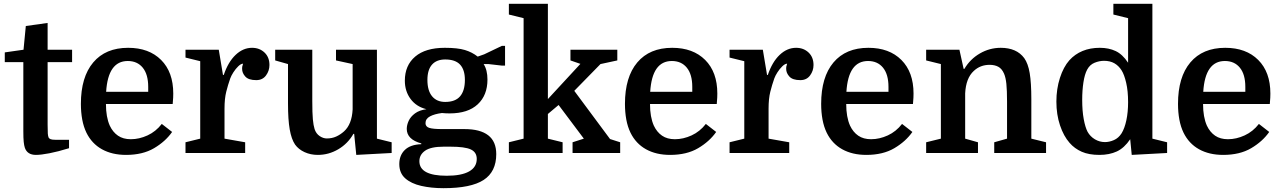

<svg xmlns="http://www.w3.org/2000/svg" viewBox="-20 -800 6698 1004"><path d="M5 -475V-526L103 -540L115 -664L229 -680V-540H357V-475H229V-148Q229 -114 230 -101.5Q231 -89 234 -81Q237 -75 245 -72Q253 -69 271 -69H341V-25Q282.7 -7 238.3 1.5Q194 10 168 10Q123 10 110 -27Q106 -39 104 -58Q102 -77 102 -114V-475Z M883 -256H534Q534 -188 554 -143Q570 -109 597 -90.5Q624 -72 664 -72Q708 -72 751.5 -92Q795 -112 826 -152L880 -110Q845 -60 785.5 -25Q726 10 639 10Q566 10 513 -19.5Q460 -49 432 -106Q417 -137 410 -175Q403 -213 403 -257Q403 -397 467.5 -473.5Q532 -550 650 -550Q759 -550 822.5 -486.5Q886 -423 886 -311Q886 -300 885.5 -289.5Q885 -279 883 -256ZM648 -481Q545 -481 535 -320H755V-346Q755 -411 726.5 -446Q698 -481 648 -481Z M1251 -467Q1251 -467 1251 -467Q1251 -467 1251 -467Q1240 -467 1226 -453.5Q1212 -440 1200.5 -422Q1189 -404 1184 -390Q1172 -356 1163 -320Q1154 -284 1154 -232V-75L1262 -56V0H950V-56L1027 -75V-480L950 -499V-540H1124L1146 -408H1150Q1173 -476 1212 -513Q1251 -550 1298 -550Q1337 -550 1363 -525.5Q1389 -501 1389 -460Q1389 -430 1371 -405.5Q1353 -381 1320 -381Q1280 -381 1263 -399.5Q1246 -418 1246 -440Q1246 -447 1246.5 -450.5Q1247 -454 1251 -467Z M1613 -540V-272Q1613 -208 1616 -176Q1619 -144 1625 -125Q1633 -101 1651.5 -88.5Q1670 -76 1689 -76Q1716 -76 1738 -86Q1760 -96 1779 -113Q1820 -150 1824 -228V-465L1737 -484V-540H1951V-75L2028 -56V0L1843 10L1832 -100H1828Q1799 -49 1749 -19.5Q1699 10 1642 10Q1604 10 1572.5 -4.5Q1541 -19 1523 -44Q1504 -72 1495 -123Q1486 -174 1486 -259V-465L1419 -484V-540Z M2575 6Q2575 98 2509 141Q2443 184 2299 184Q2235 184 2182.5 172Q2130 160 2099 132.5Q2068 105 2068 58Q2068 12 2097 -16Q2126 -44 2183 -46V-50Q2107 -71 2107 -126Q2107 -146 2117 -168Q2127 -190 2150 -207Q2173 -224 2210 -229Q2157 -242 2127 -282.5Q2097 -323 2097 -378Q2097 -458 2151 -504Q2205 -550 2306 -550Q2373 -550 2411 -538.5Q2449 -527 2478 -504L2512 -516L2604 -560H2621V-457H2604L2534 -465H2509Q2529 -434 2529 -384Q2529 -302 2478 -254.5Q2427 -207 2331 -207Q2321 -207 2311 -207.5Q2301 -208 2291 -209Q2252 -204 2228.5 -191.5Q2205 -179 2205 -156Q2205 -138 2224 -131.5Q2243 -125 2293 -125H2409Q2491 -125 2533 -92.5Q2575 -60 2575 6ZM2335 -33H2300Q2233 -33 2203 -12Q2173 9 2173 43Q2173 119 2316 119Q2393 119 2433 96.5Q2473 74 2473 31Q2473 -4 2442 -18.5Q2411 -33 2335 -33ZM2215 -382Q2215 -326 2239.5 -296.5Q2264 -267 2308 -267Q2361 -267 2386 -296.5Q2411 -326 2411 -382Q2411 -435 2386 -462Q2361 -489 2308 -489Q2263 -489 2239 -462Q2215 -435 2215 -382Z M2974 -56 3033 -75 2901 -251 2845 -204V-75L2922 -56V0H2641V-56L2718 -75V-705L2641 -724V-780H2845V-282L3015 -466L2963 -484V-540H3208V-484L3120 -465L2983 -325L3170 -73L3223 -56V0H2974Z M3728 -256H3379Q3379 -188 3399 -143Q3415 -109 3442 -90.5Q3469 -72 3509 -72Q3553 -72 3596.5 -92Q3640 -112 3671 -152L3725 -110Q3690 -60 3630.5 -25Q3571 10 3484 10Q3411 10 3358 -19.5Q3305 -49 3277 -106Q3262 -137 3255 -175Q3248 -213 3248 -257Q3248 -397 3312.5 -473.5Q3377 -550 3495 -550Q3604 -550 3667.5 -486.5Q3731 -423 3731 -311Q3731 -300 3730.5 -289.5Q3730 -279 3728 -256ZM3493 -481Q3390 -481 3380 -320H3600V-346Q3600 -411 3571.5 -446Q3543 -481 3493 -481Z M4096 -467Q4096 -467 4096 -467Q4096 -467 4096 -467Q4085 -467 4071 -453.5Q4057 -440 4045.5 -422Q4034 -404 4029 -390Q4017 -356 4008 -320Q3999 -284 3999 -232V-75L4107 -56V0H3795V-56L3872 -75V-480L3795 -499V-540H3969L3991 -408H3995Q4018 -476 4057 -513Q4096 -550 4143 -550Q4182 -550 4208 -525.5Q4234 -501 4234 -460Q4234 -430 4216 -405.5Q4198 -381 4165 -381Q4125 -381 4108 -399.5Q4091 -418 4091 -440Q4091 -447 4091.5 -450.5Q4092 -454 4096 -467Z M4754 -256H4405Q4405 -188 4425 -143Q4441 -109 4468 -90.5Q4495 -72 4535 -72Q4579 -72 4622.5 -92Q4666 -112 4697 -152L4751 -110Q4716 -60 4656.5 -25Q4597 10 4510 10Q4437 10 4384 -19.5Q4331 -49 4303 -106Q4288 -137 4281 -175Q4274 -213 4274 -257Q4274 -397 4338.5 -473.5Q4403 -550 4521 -550Q4630 -550 4693.5 -486.5Q4757 -423 4757 -311Q4757 -300 4756.5 -289.5Q4756 -279 4754 -256ZM4519 -481Q4416 -481 4406 -320H4626V-346Q4626 -411 4597.5 -446Q4569 -481 4519 -481Z M4900 -75V-465L4823 -484V-540H4997L5019 -440H5023Q5053 -491 5104 -520.5Q5155 -550 5213 -550Q5296 -550 5336 -496Q5356 -468 5364.5 -417.5Q5373 -367 5373 -281V-75L5450 -56V0H5179V-56L5246 -75V-268Q5246 -328 5242.5 -361.5Q5239 -395 5230.4 -414.7Q5219 -441 5200 -451Q5181.1 -461 5154.9 -461Q5106 -461 5072 -429Q5031 -391.4 5027 -312V-75L5094 -56V0H4823V-56Z M5504 -269Q5504 -335 5522.5 -392.5Q5541 -450 5572 -485Q5601 -517 5641 -533.5Q5681 -550 5731 -550Q5778 -550 5814 -533Q5850 -516 5879 -472V-705L5802 -724V-780H6006V-75L6083 -56V0L5898 10L5890 -72Q5859 -26 5820 -8Q5781 10 5729 10Q5674 10 5636.5 -6.5Q5599 -23 5573 -53Q5542 -88 5523 -144.5Q5504 -201 5504 -269ZM5879 -266Q5879 -324 5869 -367Q5859 -410 5845 -432Q5830 -456 5807.5 -469Q5785 -482 5753 -482Q5729 -482 5704 -472Q5679 -462 5665 -436Q5652 -412 5645.5 -370Q5639 -328 5639 -278Q5639 -220 5647 -177Q5655 -134 5667 -111Q5681 -86 5705.5 -71.5Q5730 -57 5758 -57Q5781 -57 5805 -67.5Q5829 -78 5845 -103Q5861 -129 5870 -171.5Q5879 -214 5879 -266Z M6620 -256H6271Q6271 -188 6291 -143Q6307 -109 6334 -90.5Q6361 -72 6401 -72Q6445 -72 6488.5 -92Q6532 -112 6563 -152L6617 -110Q6582 -60 6522.5 -25Q6463 10 6376 10Q6303 10 6250 -19.5Q6197 -49 6169 -106Q6154 -137 6147 -175Q6140 -213 6140 -257Q6140 -397 6204.5 -473.5Q6269 -550 6387 -550Q6496 -550 6559.5 -486.5Q6623 -423 6623 -311Q6623 -300 6622.5 -289.5Q6622 -279 6620 -256ZM6385 -481Q6282 -481 6272 -320H6492V-346Q6492 -411 6463.5 -446Q6435 -481 6385 -481Z"/></svg>

Font: Domine
Style: Regular
Weight: 400
Designer: Pablo Impallari, Rodrigo Fuenzalida, Brenda Gallo
Foundry: Pablo Impallari, Rodrigo Fuenzalida, Brenda Gallo
Version: Version 2.000;September 19, 2022;FontCreator 14.0.0.2877 64-